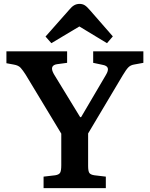

<svg xmlns="http://www.w3.org/2000/svg" viewBox="-20 -967 769 987"><path d="M204 0V-59L264 -66Q283 -69 289 -79Q295 -89 295 -118V-280L112 -583Q98 -605 86.5 -618Q75 -631 51 -635L13 -642V-703H325V-644L273 -637Q253 -634 248.5 -621.5Q244 -609 257 -586L392 -365H397L524 -581Q538 -604 534 -617Q530 -630 506 -634L459 -644V-703H717V-644L668 -635Q651 -632 640 -621Q629 -610 611 -580L433 -281V-114Q433 -88 439 -78.5Q445 -69 465 -66L524 -59V0ZM244 -745 214 -779 336 -917Q349 -933 361.5 -940Q374 -947 389 -947Q404 -947 415.5 -940Q427 -933 443 -914L560 -780L530 -745L388 -831Z"/></svg>

Font: Literata 18pt SemiBold
Style: Regular
Weight: 600
Designer: Latin by Veronika Burian and Jose Scaglione. Greek by Irene Vlachou. Cyrillic by Vera Evstafieva.
Foundry: TypeTogether
Version: Version 3.103;gftools[0.9.29]